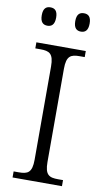

<svg xmlns="http://www.w3.org/2000/svg" viewBox="-99 -953 546 999"><g transform="rotate(10 174.0 -453.0)"><path d="M261 -809C283 -809 299 -821 299 -858C299 -895 283 -906 261 -906C239 -906 223 -895 223 -858C223 -821 239 -809 261 -809ZM84 -809C106 -809 122 -821 122 -858C122 -895 106 -906 84 -906C62 -906 46 -895 46 -858C46 -821 62 -809 84 -809ZM43 0H304V-32H278C231 -32 208 -42 208 -111V-603C208 -672 231 -682 278 -682H304V-714H43V-682H70C117 -682 140 -672 140 -603V-111C140 -42 117 -32 70 -32H43Z"/></g></svg>

Font: Noto Serif Ethiopic Light
Style: Regular
Weight: 300
Designer: Monotype Design Team
Foundry: Monotype Imaging Inc.
Version: Version 2.102